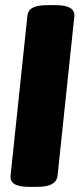

<svg xmlns="http://www.w3.org/2000/svg" viewBox="-20 -722 309 744"><path d="M91 2Q16 2 21 -42L86 -659Q88 -682 106.5 -692Q125 -702 165 -702H197Q272 -702 268 -658L203 -41Q200 -19 181 -8.5Q162 2 123 2Z"/></svg>

Font: Asap Semi Condensed Semi Condensed Black
Style: Italic
Weight: 900
Width: 4
Italic angle: -6°
Designer: Pablo Cosgaya
Foundry: Omnibus-Type
Version: Version 3.001; ttfautohint (v1.8.4.7-5d5b)